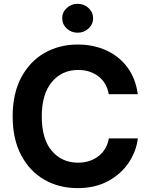

<svg xmlns="http://www.w3.org/2000/svg" viewBox="-20 -969 780 999"><path d="M383.8 9.8Q286.6 9.8 210.4 -34.2Q134.3 -78.1 90.1 -161.6Q45.9 -245.1 45.9 -363.3Q45.9 -481.9 90.3 -565.7Q134.8 -649.4 211.4 -693.4Q288.1 -737.3 383.8 -737.3Q466.3 -737.3 533.2 -706.8Q600.1 -676.3 643.1 -618.4Q686 -560.5 696.8 -479H545.9Q535.6 -538.1 492.4 -571.5Q449.2 -605 386.7 -605Q301.8 -605 249.5 -542Q197.3 -479 197.3 -363.3Q197.3 -245.1 249.8 -183.8Q302.2 -122.6 386.2 -122.6Q448.2 -122.6 491.9 -156Q535.6 -189.5 546.4 -249H697.3Q689 -181.2 649.4 -122.3Q609.9 -63.5 542.7 -26.9Q475.6 9.8 383.8 9.8ZM383.8 -798.8Q350.6 -798.8 327.1 -820.8Q303.7 -842.8 303.7 -874Q303.7 -905.3 327.1 -927.2Q350.6 -949.2 383.8 -949.2Q417 -949.2 440.7 -927.2Q464.4 -905.3 464.4 -874Q464.4 -842.8 440.7 -820.8Q417 -798.8 383.8 -798.8Z"/></svg>

Font: Inter-Bold
Style: Bold
Weight: 700
Designer: Rasmus Andersson
Foundry: rsms
Version: Version 4.000;git-a52131595